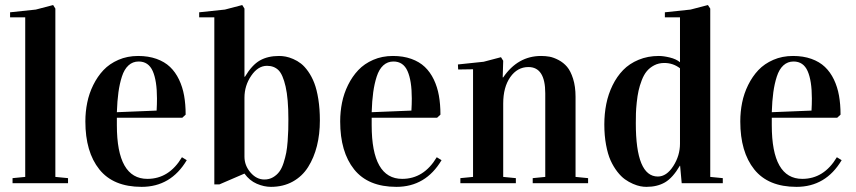

<svg xmlns="http://www.w3.org/2000/svg" viewBox="-20 -727 3398 762"><path d="M199.7 -692.9V-24.9L250 -20V0H29.8V-20L80.1 -24.9V-658.2H20V-678.2L122.1 -689L190.9 -707Z M716.8 -272 703.6 -259.8H443.8V-230Q443.8 -17.1 564.9 -17.1Q650.9 -17.1 702.1 -103L721.2 -91.3Q658.2 14.6 542 14.6Q429.7 14.6 374.3 -54.7Q318.8 -124 318.8 -245.1Q318.8 -283.2 326.2 -319.6Q333.5 -356 350.1 -389.6Q366.7 -423.3 390.6 -448.7Q414.6 -474.1 450 -489.5Q485.4 -504.9 528.3 -504.9Q568.8 -504.9 601.1 -493.4Q633.3 -481.9 654.8 -461.4Q676.3 -440.9 690.4 -411.4Q704.6 -381.8 710.7 -347.4Q716.8 -313 716.8 -272ZM530.3 -482.9Q506.8 -482.9 490 -467.5Q473.1 -452.1 463.9 -423.3Q454.6 -394.5 450 -360.6Q445.3 -326.7 443.8 -281.7L601.6 -288.1Q603 -313 603 -335.9Q603 -406.7 586.2 -444.8Q569.3 -482.9 530.3 -482.9Z M950.2 -692.9V-422.4H952.1Q980 -469.2 1011.5 -487.1Q1043 -504.9 1087.4 -504.9Q1100.6 -504.9 1113.8 -502.4Q1127 -500 1143.6 -492.9Q1160.2 -485.8 1174.6 -474.6Q1189 -463.4 1203.1 -443.4Q1217.3 -423.3 1227.3 -397.5Q1237.3 -371.6 1243.4 -333.3Q1249.5 -294.9 1249.5 -249Q1249.5 -194.3 1237.8 -147.7Q1226.1 -101.1 1202.9 -64.2Q1179.7 -27.3 1141.8 -6.3Q1104 14.6 1055.2 14.6Q1027.8 14.6 999 2.2Q970.2 -10.3 950.2 -38.1L850.6 4.9H830.6V-658.2H770.5V-678.2L872.6 -689L941.4 -707ZM1039.6 -465.8Q1003.9 -465.8 977.1 -426.5Q950.2 -387.2 950.2 -339.4V-105Q950.2 -70.3 974.1 -42.5Q998 -14.6 1029.3 -14.6Q1048.3 -14.6 1063.5 -23.4Q1078.6 -32.2 1088.6 -45.7Q1098.6 -59.1 1105.5 -80.6Q1112.3 -102.1 1116 -120.8Q1119.6 -139.6 1121.6 -166.7Q1123.5 -193.8 1124 -211.4Q1124.5 -229 1124.5 -253.9Q1124.5 -335.4 1113.5 -383.5Q1102.5 -431.6 1085 -448.7Q1067.4 -465.8 1039.6 -465.8Z M1728 -272 1714.8 -259.8H1455.1V-230Q1455.1 -17.1 1576.2 -17.1Q1662.1 -17.1 1713.4 -103L1732.4 -91.3Q1669.4 14.6 1553.2 14.6Q1440.9 14.6 1385.5 -54.7Q1330.1 -124 1330.1 -245.1Q1330.1 -283.2 1337.4 -319.6Q1344.7 -356 1361.3 -389.6Q1377.9 -423.3 1401.9 -448.7Q1425.8 -474.1 1461.2 -489.5Q1496.6 -504.9 1539.6 -504.9Q1580.1 -504.9 1612.3 -493.4Q1644.5 -481.9 1666 -461.4Q1687.5 -440.9 1701.7 -411.4Q1715.8 -381.8 1721.9 -347.4Q1728 -313 1728 -272ZM1541.5 -482.9Q1518.1 -482.9 1501.2 -467.5Q1484.4 -452.1 1475.1 -423.3Q1465.8 -394.5 1461.2 -360.6Q1456.5 -326.7 1455.1 -281.7L1612.8 -288.1Q1614.3 -313 1614.3 -335.9Q1614.3 -406.7 1597.4 -444.8Q1580.6 -482.9 1541.5 -482.9Z M1977.1 -485.8 1975.1 -419.9H1977.1Q2035.2 -504.9 2127.4 -504.9Q2145 -504.9 2161.1 -502Q2177.2 -499 2196.8 -488.8Q2216.3 -478.5 2230.5 -461.9Q2244.6 -445.3 2254.4 -414.6Q2264.2 -383.8 2264.2 -342.8V-24.9L2314 -20V0H2094.2V-20L2144 -24.9V-356.9Q2144 -460.9 2077.1 -460.9Q2033.2 -460.9 2005.1 -420.9Q1977.1 -380.9 1977.1 -315.9V-24.9L2027.3 -20V0H1807.1V-20L1857.4 -24.9V-452.1L1798.3 -451.2L1797.4 -471.2L1899.4 -481.9L1968.3 -500Z M2679.2 -69.3H2678.2Q2649.9 -21 2619.1 -3.2Q2588.4 14.6 2545.4 14.6Q2534.2 14.6 2521.5 12.2Q2508.8 9.8 2492.2 2.7Q2475.6 -4.4 2460.2 -15.4Q2444.8 -26.4 2429.7 -45.9Q2414.6 -65.4 2403.3 -90.3Q2392.1 -115.2 2385.3 -152.1Q2378.4 -189 2378.4 -232.9Q2378.4 -275.4 2386.2 -314.5Q2394 -353.5 2411.1 -388.4Q2428.2 -423.3 2453.1 -449Q2478 -474.6 2514.4 -489.7Q2550.8 -504.9 2594.7 -504.9Q2613.3 -504.9 2638.4 -498.8Q2663.6 -492.7 2678.7 -480V-658.2H2618.7V-678.2L2720.7 -689L2789.6 -707L2798.8 -692.9V-24.9L2848.6 -20V0H2685.5ZM2678.7 -156.7V-456.1Q2650.9 -477.1 2616.7 -477.1Q2594.2 -477.1 2576.4 -467.8Q2558.6 -458.5 2546.9 -444.3Q2535.2 -430.2 2526.9 -408.4Q2518.6 -386.7 2514.2 -366.7Q2509.8 -346.7 2507.1 -320.8Q2504.4 -294.9 2503.9 -277.3Q2503.4 -259.8 2503.4 -237.8Q2503.4 -26.4 2590.8 -26.4Q2625.5 -26.4 2652.1 -67.9Q2678.7 -109.4 2678.7 -156.7Z M3315.9 -272 3302.7 -259.8H3043V-230Q3043 -17.1 3164.1 -17.1Q3250 -17.1 3301.3 -103L3320.3 -91.3Q3257.3 14.6 3141.1 14.6Q3028.8 14.6 2973.4 -54.7Q2918 -124 2918 -245.1Q2918 -283.2 2925.3 -319.6Q2932.6 -356 2949.2 -389.6Q2965.8 -423.3 2989.7 -448.7Q3013.7 -474.1 3049.1 -489.5Q3084.5 -504.9 3127.4 -504.9Q3168 -504.9 3200.2 -493.4Q3232.4 -481.9 3253.9 -461.4Q3275.4 -440.9 3289.6 -411.4Q3303.7 -381.8 3309.8 -347.4Q3315.9 -313 3315.9 -272ZM3129.4 -482.9Q3106 -482.9 3089.1 -467.5Q3072.3 -452.1 3063 -423.3Q3053.7 -394.5 3049.1 -360.6Q3044.4 -326.7 3043 -281.7L3200.7 -288.1Q3202.1 -313 3202.1 -335.9Q3202.1 -406.7 3185.3 -444.8Q3168.5 -482.9 3129.4 -482.9Z"/></svg>

Font: VidalokaRegular
Style: Regular
Weight: 400
Designer: Cyreal (www.cyreal.org)
Foundry: Cyreal (www.cyreal.org)
Version: Version 1.000